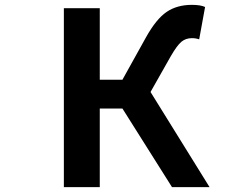

<svg xmlns="http://www.w3.org/2000/svg" viewBox="-20 -774 1040 794"><path d="M602.5 -393.6 846.7 0H691.4L486.3 -325.2H392.6V0H244.1V-740.2H392.6V-444.3H486.3L584 -620.1Q626 -695.3 668.9 -724.6Q711.9 -753.9 773.4 -753.9Q809.6 -753.9 828.1 -745.1L803.7 -611.3Q790 -616.2 773.4 -616.2Q748 -616.2 730 -601.1Q711.9 -585.9 686.5 -542Z"/></svg>

Font: Gen Shin Gothic Monospace Bold
Style: Bold
Weight: 700
Designer: [Source Han Sans]
Ryoko NISHIZUKA  (kana & ideographs); Paul D. Hunt (Latin, Greek & Cyrillic); Wenlong ZHANG  (bopomofo
Version: Version 1.002.20150607